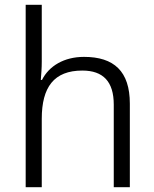

<svg xmlns="http://www.w3.org/2000/svg" viewBox="-20 -780 643 800"><path d="M154 -523V-760H87V0H154V-285C154 -417 205 -486 323 -486C410 -486 454 -440 454 -344V0H521V-348C521 -483 455 -543 330 -543C247 -543 184 -505 155 -447H150C152 -471 154 -496 154 -523Z"/></svg>

Font: Noto Kufi Arabic Light
Style: Regular
Weight: 300
Designer: Monotype Design Team, David Williams, Khaled Hosny
Foundry: Google LLC
Version: Version 2.109